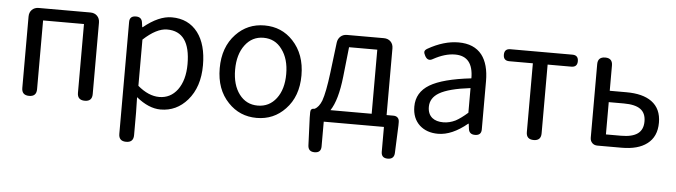

<svg xmlns="http://www.w3.org/2000/svg" viewBox="-48 -754 4148 1179"><g transform="rotate(5 2026.0 -164.0)"><path d="M138 0Q92 0 92 -45V-485Q92 -511 108 -527Q124 -543 150 -543H309H468Q494 -543 510 -527Q526 -511 526 -485V-45Q526 0 481 0Q435 0 435 -45V-469H183V-45Q183 0 138 0Z M756 229Q710 229 710 184V-157V-506Q710 -543 749 -543Q785 -543 789 -509L793 -481H796Q889 -557 969 -557Q1072 -557 1130 -481Q1185 -408 1185 -280Q1185 -146 1114 -64Q1047 13 949 13Q876 13 799 -50L801 45V184Q801 229 756 229ZM934 -63Q1003 -63 1046 -120Q1090 -180 1090 -279Q1090 -480 947 -480Q882 -480 801 -405V-262V-120Q868 -63 934 -63Z M1541 13Q1436 13 1365 -62Q1289 -141 1289 -271.5Q1289 -402 1365 -482Q1436 -557 1541 -557Q1647 -557 1717 -482Q1793 -401 1793 -271Q1793 -141 1717 -62Q1646 13 1541 13ZM1541 -63Q1612 -63 1655.5 -120Q1699 -177 1699 -271Q1699 -365 1655 -423Q1613 -481 1541 -481Q1471 -481 1427.5 -423Q1384 -365 1384 -271Q1384 -177 1427 -120Q1470 -63 1541 -63Z M1914 192Q1875 192 1873 154L1866 -17V-51Q1866 -74 1889 -74H1892Q1918 -88 1934 -128Q1953 -181 1968 -302L1991 -490Q1994 -514 2010 -528.5Q2026 -543 2050 -543H2277Q2303 -543 2319 -527Q2335 -511 2335 -485V-74H2377Q2394 -74 2403.5 -64.5Q2413 -55 2413 -38V-17L2406 154Q2404 192 2365 192Q2325 192 2325 153V0H2139H1954V153Q1954 192 1914 192ZM1989 -74H2116H2243V-469H2069L2049 -285Q2033 -140 1989 -74Z M2659 13Q2589 13 2545 -27Q2500 -69 2500 -141Q2500 -229 2580 -277Q2659 -324 2834 -344Q2834 -481 2722 -481Q2660 -481 2589 -442Q2558 -423 2540 -456Q2531 -472 2532 -482Q2533 -492 2548 -501Q2646 -557 2737 -557Q2833 -557 2881 -496Q2925 -439 2925 -334V-167V-37Q2925 0 2886 0Q2850 0 2846 -34L2842 -65H2839Q2745 13 2659 13ZM2685 -60Q2723 -60 2760 -78Q2792 -95 2834 -132V-208V-284Q2701 -268 2643 -234Q2589 -202 2589 -147Q2589 -103 2617 -80Q2642 -60 2685 -60Z M3248 0Q3202 0 3202 -45V-469H3057Q3020 -469 3020 -506Q3020 -543 3057 -543H3248H3439Q3476 -543 3476 -506Q3476 -469 3439 -469H3293V-45Q3293 0 3248 0Z M3641 0Q3621 0 3608.5 -12.5Q3596 -25 3596 -45V-498Q3596 -543 3642 -543Q3687 -543 3687 -498V-342H3790Q3891 -342 3946 -302Q4005 -259 4005 -173Q4005 -86 3946 -42Q3891 0 3790 0H3693ZM3687 -73H3780Q3849 -73 3882.5 -97.5Q3916 -122 3916 -173Q3916 -224 3883 -248Q3850 -272 3780 -272H3687V-172Z"/></g></svg>

Font: GenSenRounded JP R
Style: Regular
Weight: 400
Version: Version 1.501;PS 1;hotconv 16.6.51;makeotf.lib2.5.65220